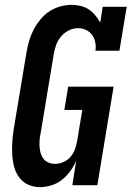

<svg xmlns="http://www.w3.org/2000/svg" viewBox="-20 -763 542 791"><path d="M145 8Q119 8 96.5 -2Q74 -12 59.5 -31.5Q45 -51 38.5 -75Q32 -99 30.5 -124.5Q29 -150 30.5 -175.5Q32 -201 36 -228L90 -552Q94 -575 101 -598Q108 -621 119.5 -642.5Q131 -664 147 -683.5Q163 -703 184 -716.5Q205 -730 228.5 -736.5Q252 -743 275 -743Q294 -743 312.5 -738.5Q331 -734 346 -724Q361 -714 372.5 -700Q384 -686 393 -670L403 -735H502L472 -554H373Q376 -572 372.5 -589Q369 -606 359.5 -619Q350 -632 334.5 -639.5Q319 -647 301 -647Q282 -647 263 -637.5Q244 -628 230.5 -611.5Q217 -595 210.5 -575.5Q204 -556 201 -537L147 -212Q144 -198 143 -184Q142 -170 143 -156.5Q144 -143 148 -130.5Q152 -118 160 -108Q168 -98 180.5 -93Q193 -88 207 -88Q224 -88 241.5 -95.5Q259 -103 271 -117.5Q283 -132 289 -149Q295 -166 298 -183L319 -310H245L261 -406H448L381 0H278L294 -101Q284 -78 269.5 -58Q255 -38 235.5 -22.5Q216 -7 192 0.5Q168 8 145 8Z"/></svg>

Font: Iosevka Curly Slab
Style: Bold Italic
Weight: 700
Italic angle: -9°
Monospace: yes
Designer: Belleve Invis
Foundry: Belleve Invis
Version: Version 22.1.2; ttfautohint (v1.8.4)